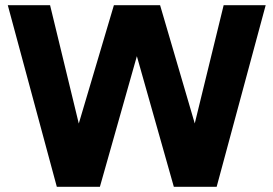

<svg xmlns="http://www.w3.org/2000/svg" viewBox="-20 -720 1054 740"><path d="M199 0 10 -700H173L312 -127H249L419 -700H597L765 -127H702L842 -700H1004L815 0H650L485 -583H530L365 0Z"/></svg>

Font: SUSE Thin ExtraBold
Style: Regular
Weight: 800
Version: Version 1.000